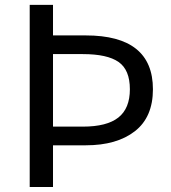

<svg xmlns="http://www.w3.org/2000/svg" viewBox="-20 -753 690 773"><path d="M99.6 0V-733.4H193.4V-610.4H325.2Q595.7 -610.4 595.7 -393.6Q595.7 -281.2 522.9 -224.6Q450.2 -168 325.2 -168H193.4V0ZM193.4 -243.2H313.5Q410.2 -243.2 456.5 -279.8Q502.9 -316.4 502.9 -393.6Q502.9 -471.7 457.5 -503.4Q412.1 -535.2 313.5 -535.2H193.4Z"/></svg>

Font: GenYoGothic TW TTF Regular
Style: Regular
Weight: 400
Version: Version 1.300